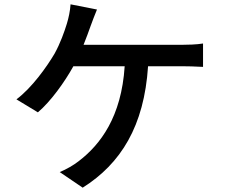

<svg xmlns="http://www.w3.org/2000/svg" viewBox="-20 -821 1040 887"><path d="M366 -614C379 -646 390 -677 399 -702C407 -723 418 -754 428 -777L306 -801C304 -771 297 -738 289 -712C277 -673 259 -622 232 -573C196 -512 127 -415 56 -362L155 -302C214 -352 278 -441 319 -515H556C541 -281 444 -153 343 -76C320 -58 287 -39 256 -26L362 46C538 -65 646 -238 664 -515H820C843 -515 884 -514 918 -512V-620C888 -615 845 -614 820 -614Z"/></svg>

Font: Noto Sans CJK KR Medium
Style: Regular
Weight: 500
Designer: Ryoko NISHIZUKA (kana & ideographs); Paul D. Hunt (Latin, Greek & Cyrillic); Wenlong ZHANG (bopomofo); Sandoll Communica
Foundry: Adobe Systems Incorporated
Version: Version 1.004;PS 1.004;hotconv 1.0.82;makeotf.lib2.5.63406